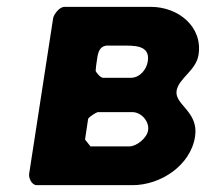

<svg xmlns="http://www.w3.org/2000/svg" viewBox="-20 -540 605 560"><path d="M559 -380C572 -462 500 -520 420 -520H168C153 -520 137 -498 135 -487L65 -33C63 -22 72 0 87 0H367C448 0 536 -57 549 -142C560 -215 489 -234 495 -275C501 -312 552 -334 559 -380ZM228 -133 237 -193C238 -198 261 -213 266 -213H366C392 -213 416 -186 412 -160C409 -138 379 -113 357 -113H244ZM259 -333C259 -337 261 -356 262 -360C265 -377 265 -403 290 -407H333C369 -407 419 -410 411 -361C408 -339 389 -313 361 -313H281C273 -313 261 -328 259 -333Z"/></svg>

Font: Asimov Print
Style: CIt
Weight: 500
Designer: Google
Version: Version 2.000980: 2014